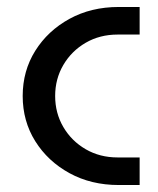

<svg xmlns="http://www.w3.org/2000/svg" viewBox="-20 -530 452 550"><path d="M320 0Q241 0 179 -34Q117 -68 81 -125.5Q45 -183 45 -255Q45 -327 81 -384.5Q117 -442 179 -476Q241 -510 320 -510H380V-431H317Q266 -431 225.5 -407.5Q185 -384 161.5 -344Q138 -304 138 -255Q138 -206 161.5 -166Q185 -126 225.5 -102.5Q266 -79 317 -79H380V0Z"/></svg>

Font: MuseoModerno SemiBold
Style: Regular
Weight: 400
Version: Version 1.001